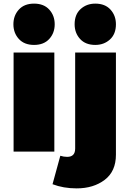

<svg xmlns="http://www.w3.org/2000/svg" viewBox="-20 -837 715 1060"><path d="M168 -589Q114 -589 84 -622Q54 -655 54 -703Q54 -751 84 -784Q114 -817 168 -817Q222 -817 252 -784Q282 -751 282 -703Q282 -655 252 -622Q222 -589 168 -589ZM280 0H55V-547H280ZM403 203Q330 203 270 180L313 23Q332 29 351 29Q395 29 395 -17V-547H620V17Q620 109 558 156Q496 203 403 203ZM506 -589Q452 -589 422 -622Q392 -655 392 -703Q392 -757 425 -787Q458 -817 506 -817Q560 -817 590 -784Q620 -751 620 -703Q620 -649 587 -619Q554 -589 506 -589Z"/></svg>

Font: Argentum Novus Black
Style: Regular
Weight: 900
Designer: Julieta Ulanovsky (font) & Cristiano Sobral (main changes)
Foundry: Julieta Ulanovsky (font) & Cristiano Sobral (main changes)
Version: Version 3.00;November 27, 2020;FontCreator 13.0.0.2655 64-bi